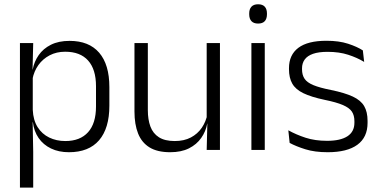

<svg xmlns="http://www.w3.org/2000/svg" viewBox="-20 -684 1734 876"><path d="M294.5 10.5Q248 10.5 212.8 -6.5Q177.5 -23.5 156.2 -54.2Q135 -85 130 -126.5H110L129.5 -183Q131.5 -136 151.5 -104.2Q171.5 -72.5 204.5 -56.5Q237.5 -40.5 278 -40.5Q345.5 -40.5 381.8 -80.8Q418 -121 418 -198V-291Q418 -367.5 382 -407.8Q346 -448 277.5 -448Q238 -448 206.8 -431.8Q175.5 -415.5 155.2 -387.2Q135 -359 128 -322L111.5 -366.5H129Q136 -403 156.5 -432.5Q177 -462 212.2 -479.8Q247.5 -497.5 297.5 -497.5Q386 -497.5 432.5 -443.5Q479 -389.5 479 -286.5V-202Q479 -98.5 432 -44Q385 10.5 294.5 10.5ZM71 172V-487.5H131.5L128.5 -366L129.5 -346V-139.5L129 -125.5L131.5 9V172Z M654.5 -487.5V-181.5Q654.5 -138.5 666.2 -106.8Q678 -75 705 -57.8Q732 -40.5 777.5 -40.5Q820 -40.5 850.8 -56.8Q881.5 -73 900.8 -101.2Q920 -129.5 926.5 -164.5L939 -120H925.5Q919 -84.5 898.2 -54.8Q877.5 -25 842.2 -7.2Q807 10.5 756.5 10.5Q698 10.5 662.2 -11.5Q626.5 -33.5 610 -75Q593.5 -116.5 593.5 -175.5V-487.5ZM983.5 -487.5V0H923L926 -120.5L923 -123.5V-487.5Z M1127 0V-487.5H1188V0ZM1157.5 -576.5Q1137.5 -576.5 1127.2 -587.5Q1117 -598.5 1117 -619V-622.5Q1117 -642.5 1127.2 -653.5Q1137.5 -664.5 1157.5 -664.5Q1178 -664.5 1188 -653.5Q1198 -642.5 1198 -622.5V-619Q1198 -598.5 1188 -587.5Q1178 -576.5 1157.5 -576.5Z M1475 10.5Q1416 10.5 1373 -3Q1330 -16.5 1301.5 -32L1295.5 -89.5Q1331.5 -69.5 1374.5 -55.5Q1417.5 -41.5 1472.5 -41.5Q1533 -41.5 1565 -62.2Q1597 -83 1597 -124V-131Q1597 -157.5 1585.5 -174.8Q1574 -192 1544.5 -204.8Q1515 -217.5 1461 -228.5Q1399.5 -241.5 1364 -258.8Q1328.5 -276 1313.5 -302.5Q1298.5 -329 1298.5 -368V-373Q1298.5 -433.5 1341.2 -465.8Q1384 -498 1469.5 -498Q1526.5 -498 1568 -484.5Q1609.5 -471 1635.5 -454L1641.5 -401.5Q1609.5 -421 1568.5 -434.2Q1527.5 -447.5 1474.5 -447.5Q1434 -447.5 1408.2 -438.5Q1382.5 -429.5 1370.2 -412.5Q1358 -395.5 1358 -372.5V-368Q1358 -342 1369.5 -324.8Q1381 -307.5 1410 -295.5Q1439 -283.5 1490 -273.5Q1553 -260.5 1589.5 -243.5Q1626 -226.5 1641.5 -200Q1657 -173.5 1657 -132.5V-123.5Q1657 -57.5 1610.5 -23.5Q1564 10.5 1475 10.5Z"/></svg>

Font: Anek Latin Medium Light
Style: Regular
Weight: 300
Version: Version 1.003